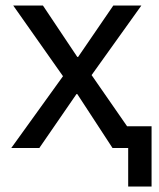

<svg xmlns="http://www.w3.org/2000/svg" viewBox="-20 -538 579 698"><path d="M446 0H389L261 -196H258L123 0H21L209 -261L28 -518H136L261 -331H264L392 -518H494L313 -265L442 -79H531V140H446Z"/></svg>

Font: IBM Plex Sans Text
Style: Regular
Weight: 450
Designer: Mike Abbink, Paul van der Laan, Pieter van Rosmalen
Foundry: Bold Monday
Version: Version 3.005